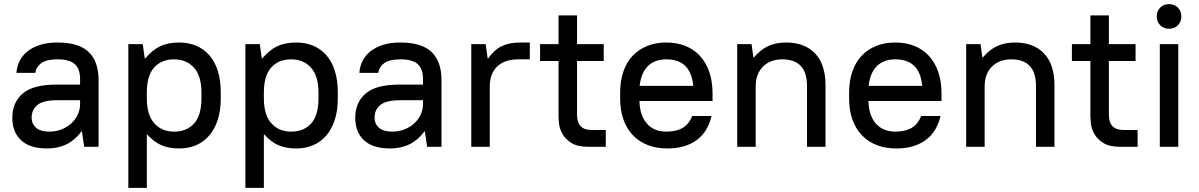

<svg xmlns="http://www.w3.org/2000/svg" viewBox="-20 -715 5841 935"><path d="M210 8Q125 8 82.5 -32Q40 -72 40 -141Q40 -216 90.5 -259.5Q141 -303 255 -303H370V-330Q370 -379 344.5 -402.5Q319 -426 260 -426Q206 -426 181 -407.5Q156 -389 152 -360H60Q62 -391 75.5 -418Q89 -445 114 -465Q139 -485 175.5 -496.5Q212 -508 260 -508Q363 -508 411.5 -462Q460 -416 460 -325V0H390L379 -75H377Q316 8 210 8ZM220 -74Q251 -74 278.5 -84.5Q306 -95 326.5 -113.5Q347 -132 358.5 -156.5Q370 -181 370 -209V-227H260Q190 -227 162 -203.5Q134 -180 134 -142Q134 -112 155.5 -93Q177 -74 220 -74Z M605 -500H675L685 -430H687Q722 -472 760.5 -490Q799 -508 853 -508Q898 -508 935 -492.5Q972 -477 999 -446.5Q1026 -416 1040.5 -370.5Q1055 -325 1055 -264V-236Q1055 -176 1040 -130.5Q1025 -85 998 -54Q971 -23 934 -7.5Q897 8 853 8Q802 8 765.5 -8Q729 -24 697 -60H695V200H605ZM828 -74Q889 -74 925 -113.5Q961 -153 961 -236V-264Q961 -345 924.5 -385.5Q888 -426 828 -426Q767 -426 731 -386.5Q695 -347 695 -264V-236Q695 -155 731.5 -114.5Q768 -74 828 -74Z M1175 -500H1245L1255 -430H1257Q1292 -472 1330.5 -490Q1369 -508 1423 -508Q1468 -508 1505 -492.5Q1542 -477 1569 -446.5Q1596 -416 1610.5 -370.5Q1625 -325 1625 -264V-236Q1625 -176 1610 -130.5Q1595 -85 1568 -54Q1541 -23 1504 -7.5Q1467 8 1423 8Q1372 8 1335.5 -8Q1299 -24 1267 -60H1265V200H1175ZM1398 -74Q1459 -74 1495 -113.5Q1531 -153 1531 -236V-264Q1531 -345 1494.5 -385.5Q1458 -426 1398 -426Q1337 -426 1301 -386.5Q1265 -347 1265 -264V-236Q1265 -155 1301.5 -114.5Q1338 -74 1398 -74Z M1880 8Q1795 8 1752.5 -32Q1710 -72 1710 -141Q1710 -216 1760.5 -259.5Q1811 -303 1925 -303H2040V-330Q2040 -379 2014.5 -402.5Q1989 -426 1930 -426Q1876 -426 1851 -407.5Q1826 -389 1822 -360H1730Q1732 -391 1745.5 -418Q1759 -445 1784 -465Q1809 -485 1845.5 -496.5Q1882 -508 1930 -508Q2033 -508 2081.5 -462Q2130 -416 2130 -325V0H2060L2049 -75H2047Q1986 8 1880 8ZM1890 -74Q1921 -74 1948.5 -84.5Q1976 -95 1996.5 -113.5Q2017 -132 2028.5 -156.5Q2040 -181 2040 -209V-227H1930Q1860 -227 1832 -203.5Q1804 -180 1804 -142Q1804 -112 1825.5 -93Q1847 -74 1890 -74Z M2275 -500H2345L2355 -430H2357Q2386 -472 2423 -490Q2460 -508 2513 -508H2560V-426H2505Q2437 -426 2401 -391Q2365 -356 2365 -295V0H2275Z M2847 0Q2792 0 2762.5 -19Q2733 -38 2719 -63Q2705 -88 2702.5 -112.5Q2700 -137 2700 -147V-418H2610V-500H2700V-640H2790V-500H2920V-418H2790V-157Q2790 -82 2860 -82H2930V0H2847Z M3230 8Q3177 8 3134.5 -8.5Q3092 -25 3062 -56.5Q3032 -88 3016 -133Q3000 -178 3000 -236V-264Q3000 -322 3016 -367.5Q3032 -413 3061.5 -444Q3091 -475 3132.5 -491.5Q3174 -508 3225 -508Q3276 -508 3317.5 -491.5Q3359 -475 3388.5 -443Q3418 -411 3434 -365Q3450 -319 3450 -259V-223H3094Q3096 -152 3130.5 -113Q3165 -74 3225 -74Q3273 -74 3304 -92Q3335 -110 3351 -150H3445Q3427 -72 3371.5 -32Q3316 8 3230 8ZM3225 -426Q3168 -426 3135 -393Q3102 -360 3095 -297H3356Q3344 -426 3225 -426Z M3570 -500H3640L3649 -435H3651Q3683 -473 3720.5 -490.5Q3758 -508 3808 -508Q3898 -508 3949 -455Q4000 -402 4000 -300V0H3910V-295Q3910 -362 3879.5 -394Q3849 -426 3790 -426Q3731 -426 3695.5 -390.5Q3660 -355 3660 -295V0H3570Z M4345 8Q4292 8 4249.5 -8.5Q4207 -25 4177 -56.5Q4147 -88 4131 -133Q4115 -178 4115 -236V-264Q4115 -322 4131 -367.5Q4147 -413 4176.5 -444Q4206 -475 4247.5 -491.5Q4289 -508 4340 -508Q4391 -508 4432.5 -491.5Q4474 -475 4503.5 -443Q4533 -411 4549 -365Q4565 -319 4565 -259V-223H4209Q4211 -152 4245.5 -113Q4280 -74 4340 -74Q4388 -74 4419 -92Q4450 -110 4466 -150H4560Q4542 -72 4486.5 -32Q4431 8 4345 8ZM4340 -426Q4283 -426 4250 -393Q4217 -360 4210 -297H4471Q4459 -426 4340 -426Z M4685 -500H4755L4764 -435H4766Q4798 -473 4835.5 -490.5Q4873 -508 4923 -508Q5013 -508 5064 -455Q5115 -402 5115 -300V0H5025V-295Q5025 -362 4994.5 -394Q4964 -426 4905 -426Q4846 -426 4810.5 -390.5Q4775 -355 4775 -295V0H4685Z M5437 0Q5382 0 5352.5 -19Q5323 -38 5309 -63Q5295 -88 5292.5 -112.5Q5290 -137 5290 -147V-418H5200V-500H5290V-640H5380V-500H5510V-418H5380V-157Q5380 -82 5450 -82H5520V0H5437Z M5628 -500H5718V0H5628ZM5673 -575Q5647 -575 5630 -592Q5613 -609 5613 -635Q5613 -661 5630 -678Q5647 -695 5673 -695Q5699 -695 5716 -678Q5733 -661 5733 -635Q5733 -609 5716 -592Q5699 -575 5673 -575Z"/></svg>

Font: PT Root UI Medium
Style: Regular
Weight: 500
Designer: Vitaly Kuzmin
Foundry: ParaType Ltd.
Version: Version 2.001G